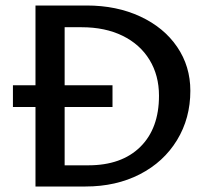

<svg xmlns="http://www.w3.org/2000/svg" viewBox="-20 -678 765 698"><path d="M672 -348Q672 -248 623.5 -168.5Q575 -89 488.5 -44.5Q402 0 291 0H109V-289H27V-368H109V-658H295Q404 -658 490 -618Q576 -578 624 -507.5Q672 -437 672 -348ZM558 -330Q558 -404 523.5 -460.5Q489 -517 425.5 -548Q362 -579 277 -579H215V-368H389V-289H215V-77H301Q422 -77 490 -144Q558 -211 558 -330Z"/></svg>

Font: Ysabeau Semibold
Style: Regular
Weight: 600
Designer: Christian Thalmann (Catharsis Fonts)
Version: Version 0.003